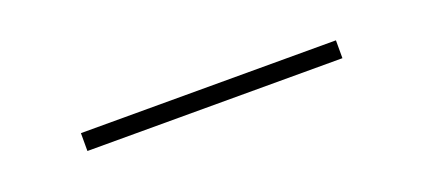

<svg xmlns="http://www.w3.org/2000/svg" viewBox="-12 -155 625 283"><g transform="rotate(-20 300.0 -14.0)"><path d="M500 0H100V-28H500Z"/></g></svg>

Font: Josefin Slab Light
Style: Regular
Weight: 300
Designer: Santiago Orozco
Foundry: Typemade
Version: Version 2.000